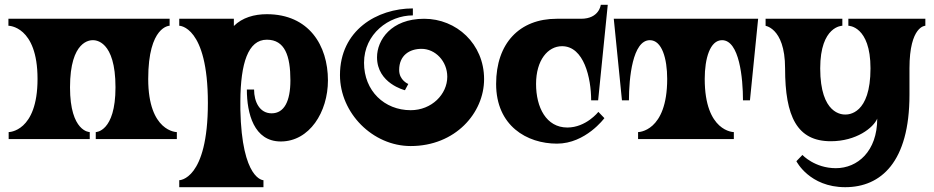

<svg xmlns="http://www.w3.org/2000/svg" viewBox="-20 -578 3881 798"><path d="M715 -29C715 -29 596 -29 596 -250C596 -471 685 -471 685 -471V-500H15V-471C15 -471 136 -471 136 -250C136 -29 16 -29 16 -29V0H353V-29C353 -29 271 -29 271 -215C271 -411 356 -411 366 -411C376 -411 460 -411 460 -215C460 -29 378 -29 378 -29V0H715Z M1147 10C1266 10 1343 -112 1343 -244C1343 -389 1264 -519 1089 -519C1037 -519 987 -505 952 -470V-500H725V-471C725 -471 844 -471 844 -150C844 171 725 171 725 171V200H1075V171C1075 171 985 171 979 -123V-158C980 -315 1011 -413 1089 -413C1164 -413 1187 -346 1187 -244C1187 -157 1161 -107 1109 -107C1059 -107 1036 -155 1036 -206H1006C1006 -107 1035 10 1147 10Z M1743 -500C1605 -500 1547 -411 1547 -340C1547 -231 1663 -203 1663 -203L1677 -229C1677 -229 1639 -244 1639 -287C1639 -348 1682 -375 1732 -375C1789 -375 1839 -324 1839 -259C1839 -186 1774 -120 1687 -120C1578 -120 1493 -200 1493 -317C1493 -437 1596 -514 1696 -514V-543C1547 -543 1393 -452 1393 -266C1393 -108 1529 29 1687 29C1872 29 1992 -108 1992 -249C1992 -396 1877 -500 1743 -500Z M2395 -500H2294C2139 -500 2042 -398 2042 -229C2042 -55 2170 19 2295 19C2414 19 2492 -87 2492 -87L2467 -113C2467 -113 2416 -48 2338 -48C2250 -48 2208 -132 2208 -229C2208 -328 2257 -386 2316 -386C2407 -386 2437 -254 2437 -161H2466L2506 -558H2477C2477 -558 2471 -500 2395 -500Z M2565 -161H2594C2594 -253 2609 -411 2681 -411C2731 -411 2753 -335 2753 -250C2753 -29 2632 -29 2632 -29V0H3030V-29C3030 -29 2909 -29 2909 -250C2909 -335 2931 -411 2981 -411C3053 -411 3068 -253 3068 -161H3097L3131 -500H2531Z M3162 -471C3152 -471 3243 -470 3243 -294C3243 -93 3293 9 3433 9C3539 9 3610 -47 3626 -85C3626 51 3544 121 3454 121C3366 121 3315 66 3315 66L3290 92C3290 92 3344 200 3493 200C3641 200 3760 96 3760 -184V-294C3760 -471 3826 -471 3826 -471V-500H3506V-471C3506 -471 3598 -471 3598 -294C3598 -102 3506 -102 3493 -102C3481 -102 3389 -102 3389 -294C3389 -471 3481 -471 3481 -471V-500H3162Z"/></svg>

Font: Ouroboros
Style: Regular
Weight: 400
Designer: Ariel Martín Pérez
Foundry: Velvetyne Type Foundry
Version: Version 2.001;hotconv 1.0.109;makeotfexe 2.5.65596